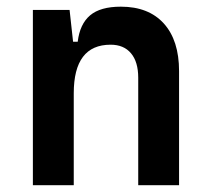

<svg xmlns="http://www.w3.org/2000/svg" viewBox="-20 -547 626 567"><path d="M388.2 0V-317.4Q388.2 -364.3 366.9 -389.6Q345.7 -415 306.6 -415Q197.8 -415 197.8 -271.5V0H77.1V-517.6H185.5L195.8 -423.8H209.5Q215.8 -476.1 246.1 -501.7Q276.4 -527.3 336.9 -527.3Q418.9 -527.3 463.9 -477.5Q508.8 -427.7 508.8 -336.9V0Z"/></svg>

Font: Cascadia Mono PL SemiBold
Style: Regular
Weight: 600
Monospace: yes
Designer: Aaron Bell
Foundry: Saja Typeworks
Version: Version 2404.023; ttfautohint (v1.8.4)